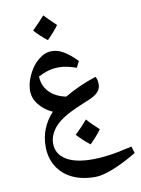

<svg xmlns="http://www.w3.org/2000/svg" viewBox="-104 -889 825 1120"><g transform="rotate(-10 309.0 -329.5)"><path d="M369 161Q290 161 233 133.5Q176 106 144.5 55Q113 4 113 -64Q113 -174 190 -257Q159 -270 133 -293.5Q107 -317 93 -344Q80 -371 80 -399Q80 -429 91 -462Q102 -495 121.5 -525.5Q141 -556 167 -576Q203 -606 244 -606Q279 -606 314 -585.5Q349 -565 391 -522L372 -485Q313 -506 270 -506Q236 -506 207.5 -498Q179 -490 146 -473Q148 -417 184 -380Q220 -343 282 -330Q366 -380 470 -414Q481 -398 481 -370Q481 -332 448 -310Q438 -302 418.5 -293Q399 -284 373 -274Q290 -240 246.5 -211Q203 -182 182 -148Q159 -112 159 -74Q159 -12 213.5 22.5Q268 57 371 57Q416 57 458 51Q485 48 521.5 41Q558 34 606 23L618 63Q538 111 473.5 136Q409 161 369 161ZM234 -673Q185 -712 159 -743Q182 -766 200.5 -785.5Q219 -805 232 -820Q245 -807 262 -789.5Q279 -772 302 -751Q279 -718 234 -673ZM374 -31Q325 -70 298 -101Q319 -121 337.5 -140.5Q356 -160 372 -179Q400 -146 442 -109Q420 -77 374 -31Z"/></g></svg>

Font: Noto Naskh Arabic UI Semi
Style: Bold
Weight: 700
Designer: Monotype Design Team, David Williams, Mohamad Dakak and Nizar Qandah
Foundry: Monotype Imaging Inc.
Version: Version 2.014; ttfautohint (v1.8.4.7-5d5b)